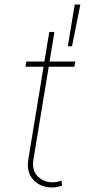

<svg xmlns="http://www.w3.org/2000/svg" viewBox="-20 -817 388 847"><path d="M312.5 -545.5 308.2 -522.7H195L127.8 -115.1Q119.3 -67.1 145.4 -40Q171.5 -12.8 213.1 -12.8Q222.7 -12.8 231.7 -14.7Q240.8 -16.7 251.4 -19.9L254.3 1.4Q242.5 5.7 232.1 7.8Q221.6 9.9 208.8 9.9Q158.7 9.9 127.1 -23.8Q95.5 -57.5 105.1 -115.1L172.2 -522.7H92.3L96.6 -545.5H175.8L197.4 -676.1H220.2L198.5 -545.5ZM279.1 -612.9 309.7 -796.9H334.5L297.6 -612.9Z"/></svg>

Font: Inter Thin  BETA
Style: Italic
Weight: 100
Italic angle: -9.39999°
Designer: Rasmus Andersson
Foundry: rsms
Version: Version 3.011;git-f93a4a705